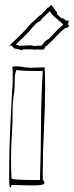

<svg xmlns="http://www.w3.org/2000/svg" viewBox="-20 -791 315 817"><path d="M198 -771 189 -760Q184 -760 181 -757L175 -751L176 -749L170 -744Q165 -739 159.5 -733Q154 -727 152 -726L148 -724Q144 -723 144 -720L140 -718Q139 -718 139 -716L135 -714L136 -713L111 -690Q98 -675 90.5 -667Q83 -659 77 -652.5Q71 -646 64 -639Q57 -632 45 -621L20 -597L31 -596L40 -585L64 -580Q66 -579 69 -579Q70 -579 71 -578H77L76 -579L78 -581H118Q120 -580 128 -580H133Q140 -580 142 -581Q146 -581 147 -580H164Q168 -580 170.5 -587.5Q173 -595 177 -595L183 -600Q203 -618 220.5 -637.5Q238 -657 259 -673Q260 -672 264 -672Q266 -672 270 -676L275 -682L268 -688Q271 -691 271 -694L272 -705L262 -702Q254 -710 250.5 -712Q247 -714 245 -714L242 -713L222 -731L223 -737ZM60 -598 47 -601 56 -610Q67 -621 74.5 -628Q82 -635 88.5 -641.5Q95 -648 103 -656.5Q111 -665 123 -680L133 -690Q140 -697 143 -698V-697L157 -707L156 -709L180 -732Q186 -737 191 -743L194 -741Q199 -730 212.5 -719Q226 -708 238 -697L249 -686Q238 -677 227.5 -667Q217 -657 208 -647L185 -623Q180 -623 174 -617L160 -601Q159 -600 159 -599L154 -596Q144 -596 143 -597L129 -595Q124 -595 120.5 -596.5Q117 -598 104 -598Q100 -598 95.5 -598Q91 -598 85 -597L64 -596Q62 -596 60 -598ZM161 -504Q136 -503 122 -503Q108 -503 104 -503Q93 -503 77.5 -506Q62 -509 48 -509Q38 -509 32 -506Q34 -498 34 -490V-441Q28 -344 23.5 -247Q19 -150 19 -59V-23Q19 -12 20 -3Q21 6 24 6Q28 6 27.5 1.5Q27 -3 32 -4Q49 -4 69 -3Q89 -2 110 -2H125Q139 -2 154 -4Q169 -6 169 -13Q169 -18 166.5 -20.5Q164 -23 162 -28V-61Q162 -146 167 -239Q172 -332 172 -423Q172 -444 171.5 -464.5Q171 -485 170 -505Q169 -504 161 -504ZM29 -31Q28 -52 27.5 -73Q27 -94 27 -115Q27 -142 28 -170Q29 -198 31 -227Q34 -269 33.5 -313.5Q33 -358 41 -403Q43 -427 42.5 -450.5Q42 -474 50 -493Q65 -491 84.5 -490Q104 -489 126 -489H144Q149 -489 153 -489Q157 -489 162 -490Q155 -372 154.5 -257.5Q154 -143 150 -25H142Q95 -25 73 -26Q51 -27 42 -28Q33 -29 32.5 -30Q32 -31 29 -31Z"/></svg>

Font: Londrina Sketch
Style: Regular
Weight: 400
Designer: Marcelo Magalhaes
Foundry: Marcelo Magalhães
Version: Version 1.002